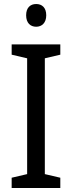

<svg xmlns="http://www.w3.org/2000/svg" viewBox="-20 -935 358 955"><path d="M160 -915C131 -915 110 -897 110 -859C110 -821 131 -802 160 -802C188 -802 210 -821 210 -859C210 -897 189 -915 160 -915ZM280 0V-51L203 -69V-645L280 -663V-714H38V-663L115 -645V-69L38 -51V0Z"/></svg>

Font: Noto Sans Bengali SemiCondensed
Style: Regular
Weight: 400
Width: 4
Designer: Jelle Bosma - Monotype Design Team
Foundry: Monotype Imaging Inc.
Version: Version 2.003